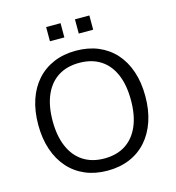

<svg xmlns="http://www.w3.org/2000/svg" viewBox="-128 -1000 1023 1118"><g transform="rotate(-15 383.5 -441.5)"><path d="M383.5 8.9Q309.6 8.9 250.1 -16.3Q190.5 -41.5 148.4 -89Q106.2 -136.5 83.6 -203.2Q60.9 -269.9 60.9 -353Q60.9 -436.5 83.3 -503Q105.7 -569.5 147.8 -616.5Q189.9 -663.5 249.5 -688.7Q309.1 -713.9 383.5 -713.9Q457.8 -713.9 517.4 -689Q577 -664 619.4 -617Q661.7 -570 684.1 -503.5Q706.6 -437 706.6 -354Q706.6 -270.5 683.9 -203.5Q661.2 -136.5 619.1 -89Q577 -41.5 517.4 -16.3Q457.8 8.9 383.5 8.9ZM383.5 -64.5Q458.5 -64.5 511.2 -98.5Q563.8 -132.4 591.8 -197.1Q619.7 -261.8 619.7 -353Q619.7 -444.7 592 -508.9Q564.3 -573 511.7 -606.8Q459.1 -640.5 383.5 -640.5Q309.4 -640.5 256.5 -606.8Q203.6 -573 175.7 -508.6Q147.7 -444.1 147.7 -353Q147.7 -262.3 175.7 -197.6Q203.6 -133 256.5 -98.7Q309.4 -64.5 383.5 -64.5ZM426.4 -805.9V-891.7H513.3V-805.9ZM252.7 -805.9V-891.7H339.6V-805.9Z"/></g></svg>

Font: Nunito Sans 12pt ExtraLight
Style: Regular
Weight: 200
Designer: Vernon Adams
Foundry: Vernon Adams
Version: Version 3.101;gftools[0.9.27]